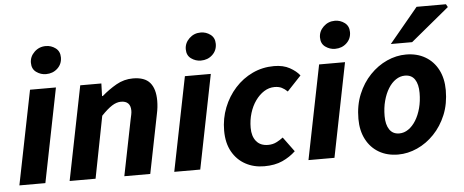

<svg xmlns="http://www.w3.org/2000/svg" viewBox="-51 -875 2440 1009"><g transform="rotate(-5 1169.5 -370.5)"><path d="M14.2 0 113.7 -496H250.4L151.3 0ZM204.7 -570.3Q177.1 -570.3 153.8 -587Q130.6 -603.6 130.6 -636.2Q130.6 -669.1 155.7 -693.3Q180.8 -717.4 216 -717.4Q244.5 -717.4 267.3 -700.4Q290.2 -683.3 290.2 -651.2Q290.2 -616.2 265.6 -593.3Q241 -570.3 204.7 -570.3Z M279.3 0 378.6 -496.1H490L487.9 -429.7H491.9Q528.1 -461.2 569.1 -484.7Q610.1 -508.1 657.3 -508.1Q719.3 -508.1 746.9 -475.6Q774.6 -443.1 774.6 -380.6Q774.6 -364.2 772.7 -346.4Q770.7 -328.5 766.6 -310L704.6 0H567.8L626.5 -292.8Q629.9 -308.4 632.2 -319.3Q634.5 -330.3 634.5 -340.3Q634.5 -365.9 621.7 -378.7Q609 -391.5 584.1 -391.5Q560.9 -391.5 536.5 -376Q512.1 -360.4 479.9 -326.7L416.1 0Z M831.2 0 930.7 -496H1067.4L968.3 0ZM1021.7 -570.3Q994.1 -570.3 970.8 -587Q947.6 -603.6 947.6 -636.2Q947.6 -669.1 972.7 -693.3Q997.8 -717.4 1033 -717.4Q1061.5 -717.4 1084.3 -700.4Q1107.2 -683.3 1107.2 -651.2Q1107.2 -616.2 1082.6 -593.3Q1058 -570.3 1021.7 -570.3Z M1305.4 12Q1250.2 12 1206.3 -12.1Q1162.3 -36.1 1136.7 -81.7Q1111.1 -127.4 1111.1 -192.5Q1111.1 -256.8 1133.6 -313.8Q1156.1 -370.8 1195.7 -414.6Q1235.3 -458.4 1288 -483.2Q1340.7 -508 1401.6 -508Q1450.3 -508 1484.2 -489.2Q1518.1 -470.4 1536.1 -446.9L1462.4 -368.6Q1448.1 -382.8 1432.6 -390.4Q1417.1 -398.1 1394.5 -398.1Q1365.4 -398.1 1339.5 -381.8Q1313.7 -365.4 1293.8 -337.5Q1273.8 -309.6 1262.6 -273Q1251.3 -236.4 1251.3 -195.4Q1251.3 -150.4 1273 -124.2Q1294.6 -98 1335.2 -98Q1360 -98 1379.7 -108.1Q1399.4 -118.2 1414.6 -129.9L1471.4 -52.7Q1441.7 -24.4 1401.7 -6.2Q1361.7 12 1305.4 12Z M1539.2 0 1638.7 -496H1775.4L1676.3 0ZM1729.7 -570.3Q1702.1 -570.3 1678.8 -587Q1655.6 -603.6 1655.6 -636.2Q1655.6 -669.1 1680.7 -693.3Q1705.8 -717.4 1741 -717.4Q1769.5 -717.4 1792.3 -700.4Q1815.2 -683.3 1815.2 -651.2Q1815.2 -616.2 1790.6 -593.3Q1766 -570.3 1729.7 -570.3Z M2012.1 12Q1954.1 12 1910.7 -13.3Q1867.4 -38.6 1843.5 -84.7Q1819.5 -130.8 1819.5 -192.5Q1819.5 -264.4 1843.4 -322.2Q1867.3 -380.1 1907.3 -421.7Q1947.4 -463.4 1996.9 -485.8Q2046.4 -508.1 2097.5 -508.1Q2155.6 -508.1 2198.9 -482.8Q2242.3 -457.5 2266.2 -411.4Q2290.1 -365.3 2290.1 -303.6Q2290.1 -231.7 2266.3 -173.9Q2242.4 -116.1 2202.3 -74.4Q2162.3 -32.7 2112.8 -10.4Q2063.2 12 2012.1 12ZM2027.3 -98Q2052.7 -98 2075.2 -113.5Q2097.7 -129 2114.8 -156.5Q2131.9 -184 2141.8 -221Q2151.7 -258 2151.7 -300.9Q2151.7 -346.9 2134.5 -372.5Q2117.3 -398.1 2082.4 -398.1Q2057.2 -398.1 2034.6 -383Q2012 -367.9 1994.9 -340.4Q1977.8 -313 1967.9 -276Q1957.9 -239 1957.9 -195.2Q1957.9 -150.3 1975.5 -124.2Q1993.1 -98 2027.3 -98ZM2023.5 -570 2175.3 -753H2330.3L2338.9 -737.4L2135.9 -570Z"/></g></svg>

Font: Source Sans 3 VF
Style: Italic
Weight: 200
Italic angle: -11°
Designer: Paul D. Hunt
Foundry: Adobe Systems Incorporated
Version: Version 3.042;hotconv 1.0.118;makeotfexe 2.5.65603